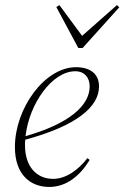

<svg xmlns="http://www.w3.org/2000/svg" viewBox="-20 -728 492 760"><path d="M278 -446C314 -446 335 -421 335 -386C335 -310 253 -238 81 -189C96 -319 187 -446 278 -446ZM175 12C242 12 296 -31 335 -95L326 -102C291 -57 243 -20 190 -20C128 -20 79 -65 79 -153C79 -160 79 -168 80 -175C283 -230 372 -305 372 -386C372 -437 335 -462 281 -462C156 -462 39 -298 39 -146C39 -38 99 12 175 12ZM215 -708 203 -700 290 -538H307L452 -699L443 -708L305 -586Z"/></svg>

Font: Source Serif 4 Display Light
Style: Italic
Weight: 300
Italic angle: -12°
Designer: Frank Grießhammer
Foundry: Adobe Systems Incorporated
Version: Version 4.004;hotconv 1.0.117;makeotfexe 2.5.65602